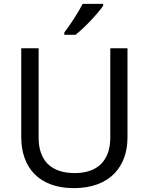

<svg xmlns="http://www.w3.org/2000/svg" viewBox="-20 -964 771 994"><path d="M514 -934V-944H408C385 -899 342 -833 313 -796V-784H371C418 -820 489 -897 514 -934ZM640 -252V-714H551V-252C551 -144 496 -68 367 -68C242 -68 180 -135 180 -251V-714H90V-254C90 -95 184 10 362 10C551 10 640 -104 640 -252Z"/></svg>

Font: Noto Sans Hebrew Droid
Style: Bold
Weight: 700
Designer: Monotype Design Team
Foundry: Monotype Imaging Inc.
Version: Version 1.100